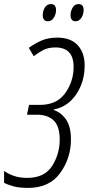

<svg xmlns="http://www.w3.org/2000/svg" viewBox="-46 -908 434 939"><path d="M228 -859Q228 -888 203 -888Q183 -888 173 -870.5Q163 -853 163 -834Q163 -804 189 -804Q206 -804 217 -821Q228 -838 228 -859ZM363 -859Q363 -888 338 -888Q319 -888 309 -870.5Q299 -853 299 -834Q299 -804 324 -804Q341 -804 352 -821Q363 -838 363 -859ZM301 -226Q301 -289 277 -323.5Q253 -358 217 -370L218 -373Q286 -386 327 -447Q368 -508 368 -588Q368 -650 334 -687Q300 -724 234 -724Q189 -724 155.5 -709Q122 -694 95 -674L119 -633Q139 -649 164 -662.5Q189 -676 225 -676Q314 -676 314 -581Q314 -510 273 -452.5Q232 -395 149 -395H96L86 -347H135Q187 -347 216.5 -319Q246 -291 246 -225Q246 -155 209 -96.5Q172 -38 87 -38Q51 -38 23 -47.5Q-5 -57 -26 -72V-14Q-7 -4 21 3.5Q49 11 91 11Q196 11 248.5 -62Q301 -135 301 -226Z"/></svg>

Font: Noto Sans Display Condensed Light
Style: Italic
Weight: 300
Width: 3
Designer: Monotype Design team
Foundry: Monotype Imaging Inc.
Version: 1.000